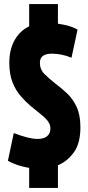

<svg xmlns="http://www.w3.org/2000/svg" viewBox="-20 -823 436 948"><path d="M124 105V6Q64 -4 19 -29L48 -166Q123 -137 166 -137Q196 -137 212.5 -150.5Q229 -164 229 -188Q229 -209 215 -226.5Q201 -244 179 -261Q157 -278 132 -299Q106 -321 81.5 -349.5Q57 -378 41.5 -417.5Q26 -457 26 -513Q26 -578 52 -624.5Q78 -671 124 -693V-803H266V-706Q329 -697 363 -677L333 -538Q285 -558 236 -558Q177 -558 177 -513Q177 -480 200 -457Q223 -434 254 -410Q282 -389 310.5 -362.5Q339 -336 358 -296Q377 -256 377 -195Q377 -115 344.5 -70.5Q312 -26 266 -7V105Z"/></svg>

Font: Georama ExtraCondensed ExtraBold
Style: Regular
Weight: 800
Width: 2
Designer: Jean-Baptiste Levee
Foundry: Production Type
Version: Version 1.000